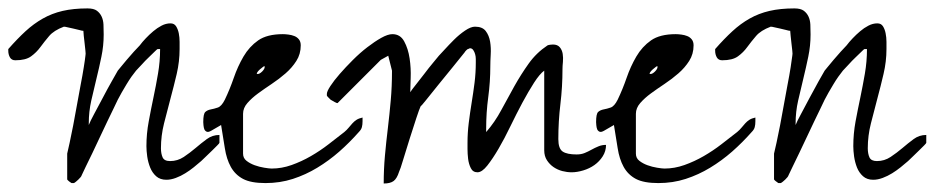

<svg xmlns="http://www.w3.org/2000/svg" viewBox="-82 -430 2201 452"><path d="M76.2 -68.4Q78.1 -76.2 82 -94.2Q85.9 -112.3 90.3 -134.8Q94.7 -157.2 99.1 -182.6Q103.5 -208 107.9 -230.5Q112.3 -252.9 115.2 -271.5Q118.2 -290 119.1 -298.8Q120.1 -302.7 119.1 -310.5Q118.2 -318.4 117.2 -328.1Q116.2 -337.9 115.2 -345.7Q114.3 -353.5 114.3 -357.4Q111.3 -357.4 104.5 -359.4Q97.7 -361.3 90.3 -362.8Q83 -364.3 77.1 -365.7Q71.3 -367.2 68.4 -367.2Q44.9 -358.4 33.7 -345.2Q22.5 -332 13.2 -319.3Q3.9 -306.6 -8.8 -297.4Q-21.5 -288.1 -45.9 -288.1Q-54.7 -288.1 -58.6 -294.9Q-62.5 -301.8 -62.5 -310.5V-314.5Q-41 -338.9 -22 -356.4Q-2.9 -374 18.6 -386.2Q40 -398.4 65.4 -404.3Q90.8 -410.2 124 -410.2Q138.7 -410.2 146 -404.8Q153.3 -399.4 157.2 -391.1Q161.1 -382.8 161.6 -372.1Q162.1 -361.3 162.1 -348.6Q162.1 -322.3 156.7 -296.4Q151.4 -270.5 145 -244.6Q138.7 -218.8 132.8 -192.9Q127 -167 127 -139.6V-135.7Q129.9 -143.6 139.6 -161.6Q149.4 -179.7 160.2 -200.2Q170.9 -220.7 181.2 -238.8Q191.4 -256.8 195.3 -263.7Q196.3 -264.6 202.1 -272Q208 -279.3 216.3 -289.1Q224.6 -298.8 232.9 -308.1Q241.2 -317.4 247.1 -323.2Q252.9 -331.1 261.2 -339.8Q269.5 -348.6 278.8 -356.4Q288.1 -364.3 298.3 -369.6Q308.6 -375 319.3 -375Q328.1 -375 332.5 -368.2Q336.9 -361.3 338.9 -351.6Q340.8 -341.8 340.8 -331.5Q340.8 -321.3 340.8 -314.5Q340.8 -285.2 334 -255.9Q327.1 -226.6 319.3 -197.8Q311.5 -168.9 304.2 -139.6Q296.9 -110.4 296.9 -81.1Q296.9 -68.4 300.8 -59.6Q304.7 -50.8 318.4 -50.8Q335.9 -50.8 350.6 -60.5Q365.2 -70.3 378.4 -81.5Q391.6 -92.8 404.8 -102.5Q418 -112.3 434.6 -112.3V-93.8Q434.6 -92.8 429.7 -87.9Q424.8 -83 418 -76.2Q411.1 -69.3 403.8 -62.5Q396.5 -55.7 391.6 -50.8Q383.8 -43.9 374 -36.1Q364.3 -28.3 354 -22Q343.8 -15.6 332 -11.2Q320.3 -6.8 309.6 -6.8Q294.9 -6.8 285.6 -15.1Q276.4 -23.4 271.5 -35.6Q266.6 -47.9 264.6 -61.5Q262.7 -75.2 262.7 -85.9Q262.7 -115.2 268.1 -144Q273.4 -172.9 279.3 -200.7Q285.2 -228.5 290 -256.8Q294.9 -285.2 294.9 -314.5H289.1Q288.1 -314.5 282.2 -308.6Q276.4 -302.7 268.1 -294.9Q259.8 -287.1 252 -278.3Q244.1 -269.5 238.3 -263.7Q233.4 -257.8 227.5 -249.5Q221.7 -241.2 215.8 -231.4Q210 -221.7 204.6 -212.4Q199.2 -203.1 195.3 -195.3Q192.4 -188.5 185.5 -174.8Q178.7 -161.1 170.4 -143.6Q162.1 -126 152.8 -106.4Q143.6 -86.9 135.3 -69.3Q127 -51.8 120.1 -38.1Q113.3 -24.4 110.4 -17.6Q109.4 -13.7 102.5 -7.3Q95.7 -1 93.8 0Q91.8 1 91.8 1H88.9H86.9Q85.9 1 85 0Q83 -1 79.6 -3.9Q76.2 -6.8 76.2 -7.8Z M415 -122.1Q408.2 -118.2 404.3 -120.1Q400.4 -122.1 398.9 -126Q397.5 -129.9 397 -135.3Q396.5 -140.6 396.5 -142.6Q396.5 -162.1 401.4 -166.5Q406.2 -170.9 414.1 -172.4Q421.9 -173.8 430.7 -176.8Q439.5 -179.7 447.3 -195.3Q459 -219.7 468.3 -246.6Q477.5 -273.4 491.2 -296.9Q504.9 -320.3 525.9 -335Q546.9 -349.6 584 -349.6Q589.8 -349.6 597.2 -348.6Q604.5 -347.7 610.8 -345.2Q617.2 -342.8 621.6 -337.4Q626 -332 626 -323.2Q626 -302.7 615.7 -286.6Q605.5 -270.5 590.3 -257.3Q575.2 -244.1 557.6 -232.4Q540 -220.7 525.4 -210Q510.7 -199.2 500.5 -187.5Q490.2 -175.8 490.2 -162.1V-68.4Q490.2 -57.6 498.5 -51.3Q506.8 -44.9 517.6 -41Q528.3 -37.1 540 -35.2Q551.8 -33.2 557.6 -33.2Q581.1 -33.2 604.5 -41.5Q627.9 -49.8 649.9 -62.5Q671.9 -75.2 691.4 -90.3Q710.9 -105.5 728.5 -119.1Q734.4 -124 738.8 -129.4Q743.2 -134.8 747.6 -139.6Q752 -144.5 757.3 -147.9Q762.7 -151.4 771.5 -153.3Q771.5 -152.3 771.5 -149.4Q771.5 -146.5 771.5 -144.5Q771.5 -136.7 770 -130.9Q768.6 -125 762.7 -119.1Q741.2 -94.7 716.8 -73.2Q692.4 -51.8 665 -35.2Q637.7 -18.6 607.4 -8.8Q577.1 1 543 1Q508.8 1 490.2 -8.8Q471.7 -18.6 461.4 -37.1Q451.2 -55.7 447.3 -81.1Q443.4 -106.4 438.5 -135.7ZM541 -273.4Q541 -275.4 537.6 -272.9Q534.2 -270.5 529.8 -266.6Q525.4 -262.7 523.4 -259.3Q521.5 -255.9 523.4 -255.9Q528.3 -254.9 535.2 -261.7Q542 -268.6 541 -273.4Z M840.8 -263.7 832 -298.8 814.5 -289.1 712.9 -187.5Q711.9 -186.5 705.6 -189.9Q699.2 -193.4 696.3 -195.3Q694.3 -197.3 690.9 -200.7Q687.5 -204.1 687.5 -205.1V-209Q687.5 -214.8 695.8 -227.5Q704.1 -240.2 717.8 -255.9Q731.4 -271.5 748.5 -288.6Q765.6 -305.7 782.7 -318.8Q799.8 -332 815.4 -340.8Q831.1 -349.6 841.8 -349.6Q860.4 -349.6 869.6 -332.5Q878.9 -315.4 882.3 -292.5Q885.7 -269.5 884.8 -246.6Q883.8 -223.6 883.8 -212.9Q886.7 -217.8 896.5 -230Q906.2 -242.2 917 -256.3Q927.7 -270.5 937.5 -282.2Q947.3 -293.9 951.2 -298.8Q954.1 -301.8 964.4 -313Q974.6 -324.2 986.8 -336.4Q999 -348.6 1012.7 -357.9Q1026.4 -367.2 1036.1 -367.2Q1053.7 -367.2 1061.5 -356.9Q1069.3 -346.7 1071.8 -332Q1074.2 -317.4 1073.2 -301.3Q1072.3 -285.2 1072.3 -274.4Q1072.3 -237.3 1067.4 -201.2Q1062.5 -165 1062.5 -127V-119.1Q1083 -142.6 1098.1 -170.9Q1113.3 -199.2 1128.9 -227.1Q1144.5 -254.9 1162.6 -280.3Q1180.7 -305.7 1207 -323.2Q1209 -324.2 1213.4 -324.7Q1217.8 -325.2 1219.7 -325.2Q1230.5 -325.2 1235.8 -318.8Q1241.2 -312.5 1242.7 -303.2Q1244.1 -293.9 1243.2 -284.2Q1242.2 -274.4 1242.2 -267.6Q1242.2 -225.6 1237.3 -185.1Q1232.4 -144.5 1232.4 -102.5Q1232.4 -80.1 1242.7 -73.2Q1252.9 -66.4 1275.4 -66.4Q1286.1 -66.4 1294.4 -69.8Q1302.7 -73.2 1310.5 -77.6Q1318.4 -82 1326.7 -85.4Q1335 -88.9 1344.7 -88.9Q1344.7 -74.2 1336.9 -62Q1329.1 -49.8 1317.4 -41.5Q1305.7 -33.2 1291 -28.8Q1276.4 -24.4 1263.7 -24.4Q1252.9 -24.4 1241.7 -27.3Q1230.5 -30.3 1221.2 -36.6Q1211.9 -43 1205.6 -52.7Q1199.2 -62.5 1199.2 -76.2V-263.7Q1188.5 -255.9 1175.3 -235.4Q1162.1 -214.8 1147.9 -188.5Q1133.8 -162.1 1119.6 -132.8Q1105.5 -103.5 1091.8 -80.1Q1078.1 -56.6 1065.4 -40.5Q1052.7 -24.4 1042 -24.4Q1031.2 -24.4 1026.4 -34.2Q1021.5 -43.9 1020 -56.2Q1018.6 -68.4 1018.6 -79.1Q1018.6 -89.8 1018.6 -93.8Q1018.6 -117.2 1021.5 -140.6Q1024.4 -164.1 1028.3 -188Q1032.2 -211.9 1035.2 -235.4Q1038.1 -258.8 1038.1 -282.2Q1038.1 -285.2 1038.1 -291Q1038.1 -296.9 1036.6 -302.2Q1035.2 -307.6 1032.2 -312Q1029.3 -316.4 1024.4 -316.4Q1023.4 -316.4 1022.9 -315.9Q1022.5 -315.4 1021.5 -315.4Q1021.5 -314.5 1019.5 -314.5Q1018.6 -314.5 1015.6 -311.5Q1012.7 -308.6 1011.7 -306.6Q1001 -293 983.4 -271.5Q965.8 -250 949.2 -229.5Q932.6 -209 920.9 -194.3Q909.2 -179.7 908.2 -179.7Q905.3 -173.8 897.9 -151.4Q890.6 -128.9 882.3 -103Q874 -77.1 867.2 -54.2Q860.4 -31.2 857.4 -25.4Q852.5 -9.8 844.7 -3.9Q836.9 2 821.3 2Q821.3 -31.2 824.2 -63.5Q827.1 -95.7 831.1 -128.4Q835 -161.1 837.9 -193.8Q840.8 -226.6 840.8 -260.7Z M1339.8 -122.1Q1333 -118.2 1329.1 -120.1Q1325.2 -122.1 1323.7 -126Q1322.3 -129.9 1321.8 -135.3Q1321.3 -140.6 1321.3 -142.6Q1321.3 -162.1 1326.2 -166.5Q1331.1 -170.9 1338.9 -172.4Q1346.7 -173.8 1355.5 -176.8Q1364.3 -179.7 1372.1 -195.3Q1383.8 -219.7 1393.1 -246.6Q1402.3 -273.4 1416 -296.9Q1429.7 -320.3 1450.7 -335Q1471.7 -349.6 1508.8 -349.6Q1514.6 -349.6 1522 -348.6Q1529.3 -347.7 1535.6 -345.2Q1542 -342.8 1546.4 -337.4Q1550.8 -332 1550.8 -323.2Q1550.8 -302.7 1540.5 -286.6Q1530.3 -270.5 1515.1 -257.3Q1500 -244.1 1482.4 -232.4Q1464.8 -220.7 1450.2 -210Q1435.5 -199.2 1425.3 -187.5Q1415 -175.8 1415 -162.1V-68.4Q1415 -57.6 1423.3 -51.3Q1431.6 -44.9 1442.4 -41Q1453.1 -37.1 1464.8 -35.2Q1476.6 -33.2 1482.4 -33.2Q1505.9 -33.2 1529.3 -41.5Q1552.7 -49.8 1574.7 -62.5Q1596.7 -75.2 1616.2 -90.3Q1635.7 -105.5 1653.3 -119.1Q1659.2 -124 1663.6 -129.4Q1668 -134.8 1672.4 -139.6Q1676.8 -144.5 1682.1 -147.9Q1687.5 -151.4 1696.3 -153.3Q1696.3 -152.3 1696.3 -149.4Q1696.3 -146.5 1696.3 -144.5Q1696.3 -136.7 1694.8 -130.9Q1693.4 -125 1687.5 -119.1Q1666 -94.7 1641.6 -73.2Q1617.2 -51.8 1589.8 -35.2Q1562.5 -18.6 1532.2 -8.8Q1502 1 1467.8 1Q1433.6 1 1415 -8.8Q1396.5 -18.6 1386.2 -37.1Q1376 -55.7 1372.1 -81.1Q1368.2 -106.4 1363.3 -135.7ZM1465.8 -273.4Q1465.8 -275.4 1462.4 -272.9Q1459 -270.5 1454.6 -266.6Q1450.2 -262.7 1448.2 -259.3Q1446.3 -255.9 1448.2 -255.9Q1453.1 -254.9 1460 -261.7Q1466.8 -268.6 1465.8 -273.4Z M1740.2 -68.4Q1742.2 -76.2 1746.1 -94.2Q1750 -112.3 1754.4 -134.8Q1758.8 -157.2 1763.2 -182.6Q1767.6 -208 1772 -230.5Q1776.4 -252.9 1779.3 -271.5Q1782.2 -290 1783.2 -298.8Q1784.2 -302.7 1783.2 -310.5Q1782.2 -318.4 1781.2 -328.1Q1780.3 -337.9 1779.3 -345.7Q1778.3 -353.5 1778.3 -357.4Q1775.4 -357.4 1768.6 -359.4Q1761.7 -361.3 1754.4 -362.8Q1747.1 -364.3 1741.2 -365.7Q1735.4 -367.2 1732.4 -367.2Q1709 -358.4 1697.8 -345.2Q1686.5 -332 1677.2 -319.3Q1668 -306.6 1655.3 -297.4Q1642.6 -288.1 1618.2 -288.1Q1609.4 -288.1 1605.5 -294.9Q1601.6 -301.8 1601.6 -310.5V-314.5Q1623 -338.9 1642.1 -356.4Q1661.1 -374 1682.6 -386.2Q1704.1 -398.4 1729.5 -404.3Q1754.9 -410.2 1788.1 -410.2Q1802.7 -410.2 1810.1 -404.8Q1817.4 -399.4 1821.3 -391.1Q1825.2 -382.8 1825.7 -372.1Q1826.2 -361.3 1826.2 -348.6Q1826.2 -322.3 1820.8 -296.4Q1815.4 -270.5 1809.1 -244.6Q1802.7 -218.8 1796.9 -192.9Q1791 -167 1791 -139.6V-135.7Q1793.9 -143.6 1803.7 -161.6Q1813.5 -179.7 1824.2 -200.2Q1835 -220.7 1845.2 -238.8Q1855.5 -256.8 1859.4 -263.7Q1860.4 -264.6 1866.2 -272Q1872.1 -279.3 1880.4 -289.1Q1888.7 -298.8 1897 -308.1Q1905.3 -317.4 1911.1 -323.2Q1917 -331.1 1925.3 -339.8Q1933.6 -348.6 1942.9 -356.4Q1952.1 -364.3 1962.4 -369.6Q1972.7 -375 1983.4 -375Q1992.2 -375 1996.6 -368.2Q2001 -361.3 2002.9 -351.6Q2004.9 -341.8 2004.9 -331.5Q2004.9 -321.3 2004.9 -314.5Q2004.9 -285.2 1998 -255.9Q1991.2 -226.6 1983.4 -197.8Q1975.6 -168.9 1968.3 -139.6Q1960.9 -110.4 1960.9 -81.1Q1960.9 -68.4 1964.8 -59.6Q1968.8 -50.8 1982.4 -50.8Q2000 -50.8 2014.6 -60.5Q2029.3 -70.3 2042.5 -81.5Q2055.7 -92.8 2068.8 -102.5Q2082 -112.3 2098.6 -112.3V-93.8Q2098.6 -92.8 2093.8 -87.9Q2088.9 -83 2082 -76.2Q2075.2 -69.3 2067.9 -62.5Q2060.5 -55.7 2055.7 -50.8Q2047.9 -43.9 2038.1 -36.1Q2028.3 -28.3 2018.1 -22Q2007.8 -15.6 1996.1 -11.2Q1984.4 -6.8 1973.6 -6.8Q1959 -6.8 1949.7 -15.1Q1940.4 -23.4 1935.5 -35.6Q1930.7 -47.9 1928.7 -61.5Q1926.8 -75.2 1926.8 -85.9Q1926.8 -115.2 1932.1 -144Q1937.5 -172.9 1943.4 -200.7Q1949.2 -228.5 1954.1 -256.8Q1959 -285.2 1959 -314.5H1953.1Q1952.1 -314.5 1946.3 -308.6Q1940.4 -302.7 1932.1 -294.9Q1923.8 -287.1 1916 -278.3Q1908.2 -269.5 1902.3 -263.7Q1897.5 -257.8 1891.6 -249.5Q1885.7 -241.2 1879.9 -231.4Q1874 -221.7 1868.7 -212.4Q1863.3 -203.1 1859.4 -195.3Q1856.4 -188.5 1849.6 -174.8Q1842.8 -161.1 1834.5 -143.6Q1826.2 -126 1816.9 -106.4Q1807.6 -86.9 1799.3 -69.3Q1791 -51.8 1784.2 -38.1Q1777.3 -24.4 1774.4 -17.6Q1773.4 -13.7 1766.6 -7.3Q1759.8 -1 1757.8 0Q1755.9 1 1755.9 1H1752.9H1751Q1750 1 1749 0Q1747.1 -1 1743.7 -3.9Q1740.2 -6.8 1740.2 -7.8Z"/></svg>

Font: Zeyada
Style: Regular
Weight: 400
Version: Version 1.002 2010